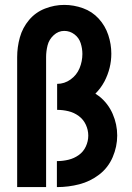

<svg xmlns="http://www.w3.org/2000/svg" viewBox="-20 -763 540 783"><path d="M50 0V-530Q50 -571 61 -610.5Q72 -650 98.5 -681.5Q125 -713 163.5 -728Q202 -743 242 -743Q281 -743 318.5 -729.5Q356 -716 382.5 -687Q409 -658 421.5 -620.5Q434 -583 434 -544Q434 -485 406 -431Q391 -403 369 -381Q377 -376 385 -370Q421 -341 439.5 -298.5Q458 -256 458 -210.5Q458 -165 439.5 -122Q421 -79 384.5 -51Q348 -23 303.5 -11.5Q259 0 213 0H212V-106H213Q236 -106 259 -111.5Q282 -117 301 -130.5Q320 -144 330 -165.5Q340 -187 340 -210Q340 -233 330 -254.5Q320 -276 301 -290Q282 -304 259 -309.5Q236 -315 213 -315V-421Q243 -421 268 -439Q293 -457 304.5 -485Q316 -513 316 -543Q316 -565 309 -587Q302 -609 283.5 -623Q265 -637 242 -637Q218 -637 199 -619.5Q180 -602 174 -578Q168 -554 168 -530V0Z"/></svg>

Font: Iosevka SS01
Style: Bold
Weight: 700
Monospace: yes
Designer: Belleve Invis
Foundry: Belleve Invis
Version: 2.3.3; ttfautohint (v1.8.3)